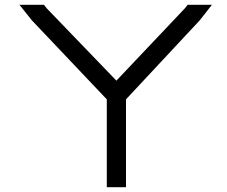

<svg xmlns="http://www.w3.org/2000/svg" viewBox="-20 -760 945 800"><path d="M505 -346V-20V20H425V-20V-346L113 -675L61 -740H163L175 -725L465 -424L750 -725L762 -740H863L812 -675Z"/></svg>

Font: Nordica Advanced
Style: RegularExtended
Weight: 300
Version: Version 1.07